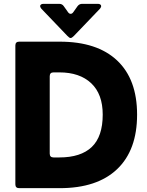

<svg xmlns="http://www.w3.org/2000/svg" viewBox="-20 -980 766 1000"><path d="M80 0Q60 0 60 -20V-743Q60 -763 80 -763H291Q486 -763 590 -665Q694 -567 694 -383Q694 -198 590 -99Q486 0 291 0ZM289 -160Q401 -160 458 -214.5Q515 -269 515 -383Q515 -490 455 -546.5Q395 -603 289 -603H259Q239 -603 239 -583V-180Q239 -160 259 -160ZM331 -793 195 -935Q189 -943 189 -948Q189 -953 193.5 -956.5Q198 -960 206 -960H288Q304 -960 312 -948L334 -917Q340 -908 348 -908Q356 -908 362 -917L384 -948Q393 -960 408 -960H490Q498 -960 502.5 -956.5Q507 -953 507 -948Q507 -943 501 -935L365 -793Q354 -782 348 -782Q341 -782 331 -793Z"/></svg>

Font: Open Sauce Two Black
Style: Regular
Weight: 900
Designer: Alfredo Marco Pradil
Foundry: Creative Sauce Fz LLC
Version: Version 1.477